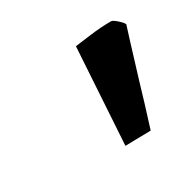

<svg xmlns="http://www.w3.org/2000/svg" viewBox="-63 -753 336 332"><g transform="rotate(-30 105.0 -587.5)"><path d="M116 -680Q124 -681 147 -684Q170 -687 190 -687Q194 -687 203 -678.5Q212 -670 210 -668Q206 -656 181 -574Q176 -557 169.5 -535.5Q163 -514 155 -489L104 -488Z"/></g></svg>

Font: Grenze Medium
Style: Italic
Weight: 500
Italic angle: -10°
Designer: Renata Polastri
Foundry: Omnibus-Type
Version: Version 1.002; ttfautohint (v1.8)